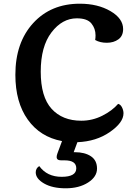

<svg xmlns="http://www.w3.org/2000/svg" viewBox="-20 -758 755 1037"><path d="M63 -354Q63 -528 159 -633Q255 -738 411 -738Q508 -738 576.5 -698Q645 -658 645 -601Q645 -564 619.5 -545.5Q594 -527 557 -527Q520 -527 494 -542Q496 -555 496 -567Q496 -604 473.5 -631.5Q451 -659 395 -659Q316 -659 258 -583Q200 -507 200 -371Q200 -235 258.5 -170.5Q317 -106 419 -106Q479 -106 532.5 -133Q586 -160 618 -197Q631 -194 639 -178Q647 -162 647 -146Q647 -96 573.5 -45Q500 6 398 10L378 64H384Q438 64 471 86Q504 108 504 152.5Q504 197 455.5 228Q407 259 335 259Q263 259 218 233Q173 207 173 173Q173 151 192 139Q234 197 313 197Q392 197 392 151Q392 108 329 108H310Q286 108 286 90Q286 82 290 71L315 4Q197 -18 130 -112Q63 -206 63 -354Z"/></svg>

Font: Laila SemiBold
Style: Regular
Weight: 600
Designer: Hitesh Malaviya
Foundry: Indian Type Foundry
Version: Version 1.302;PS 1.0;hotconv 1.0.78;makeotf.lib2.5.61930; tt